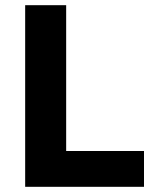

<svg xmlns="http://www.w3.org/2000/svg" viewBox="-20 -720 592 740"><path d="M77 0V-700H235V-138H535V0Z"/></svg>

Font: Trueno
Style: SBd
Weight: 600
Designer: Julieta Ulanovsky
Foundry: Julieta Ulanovsky
Version: Version 3.001b